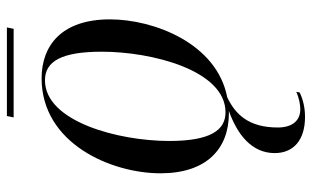

<svg xmlns="http://www.w3.org/2000/svg" viewBox="-198 -492 925 570"><g transform="rotate(-90 265.0 -206.5)"><path d="M202 -629H465L469 -649H206ZM214 10C217 10 219 10 221 10C151 35 96 78 96 146C96 202 135 236 203 236C229 236 254 231 276 220L278 210C258 219 239 222 226 222C193 222 172 199 172 155C172 69 211 29 262 5C422 -26 493 -213 493 -343C493 -487 415 -546 318 -546C125 -546 36 -340 36 -193C36 -56 109 10 214 10ZM217 0C164 0 132 -45 132 -167C132 -319 190 -536 312 -536C369 -536 397 -486 397 -367C397 -219 342 0 217 0Z"/></g></svg>

Font: Noto Serif Display SemiCondensed
Style: Italic
Weight: 400
Width: 4
Italic angle: -12°
Designer: Monotype Design Team
Foundry: Monotype Imaging Inc.
Version: Version 2.009